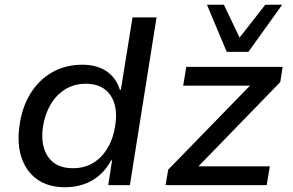

<svg xmlns="http://www.w3.org/2000/svg" viewBox="-20 -778 1230 807"><path d="M253 9Q183 9 136.5 -24Q90 -57 70.5 -115.5Q51 -174 62 -250Q72 -326 107.5 -384Q143 -442 199 -474Q255 -506 326 -506Q388 -506 428.5 -478Q469 -450 484 -400L488 -401L537 -705H638L526 0H435L451 -104H447Q426 -65 396.5 -40Q367 -15 330.5 -3Q294 9 253 9ZM286 -71Q336 -71 373 -94Q410 -117 434 -159Q458 -201 465 -255Q476 -333 443 -379.5Q410 -426 340 -426Q292 -426 254 -402.5Q216 -379 192 -337.5Q168 -296 160 -242Q150 -164 183 -117.5Q216 -71 286 -71ZM676 0 687 -65 1057 -445 1056 -418H750L763 -497H1168L1158 -433L785 -49L786 -79H1114L1101 0ZM933 -560 850 -758H921L987 -620L1095 -758H1166L1024 -560Z"/></svg>

Font: Nunito Sans 7pt Medium
Style: Italic
Weight: 500
Italic angle: -9°
Designer: Vernon Adams
Foundry: Vernon Adams
Version: Version 3.101;gftools[0.9.27]